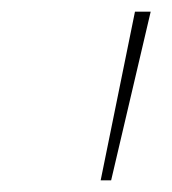

<svg xmlns="http://www.w3.org/2000/svg" viewBox="-20 -678 296 330"><path d="M153 -368 212 -658H239L171 -368Z"/></svg>

Font: Ysabeau Infant Thin
Style: Italic
Weight: 250
Italic angle: -12°
Designer: Christian Thalmann (Catharsis Fonts)
Version: Version 2.001;gftools[0.9.30]; featfreeze: ss01,ss02,lnum